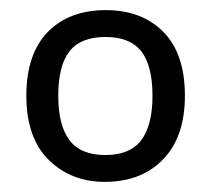

<svg xmlns="http://www.w3.org/2000/svg" viewBox="-20 -742 416 379"><path d="M345 -553Q345 -472 302 -427.5Q259 -383 187 -383Q120 -383 76 -426.5Q32 -470 32 -553Q32 -635 74 -678.5Q116 -722 189 -722Q260 -722 302.5 -679Q345 -636 345 -553ZM95 -553Q95 -495 117 -465.5Q139 -436 188 -436Q237 -436 259 -465.5Q281 -495 281 -553Q281 -612 259 -640.5Q237 -669 188 -669Q139 -669 117 -640.5Q95 -612 95 -553Z"/></svg>

Font: Noto Sans Tifinagh APT
Style: Regular
Weight: 400
Designer: JamraPatel
Foundry: JamraPatel LLC
Version: Version 2.006; ttfautohint (v1.8.4.7-5d5b)